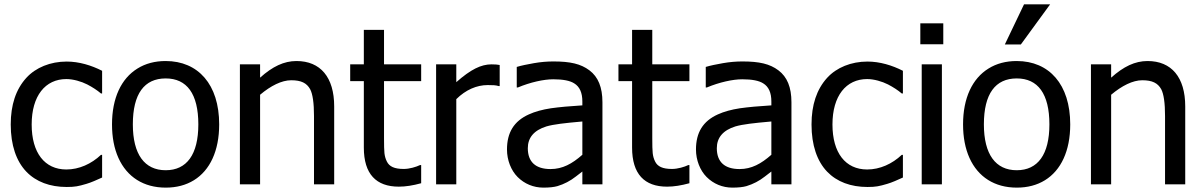

<svg xmlns="http://www.w3.org/2000/svg" viewBox="-20 -838 5472 873"><path d="M283.2 12.2C321.3 12.2 336.4 8.8 373 -2C392.1 -7.3 423.3 -21 444.3 -30.8V-133.8H439C395.5 -92.8 339.8 -67.4 281.7 -67.4C183.1 -67.4 124 -143.1 124 -272C124 -402.3 186 -478.5 281.7 -478.5C312.5 -478.5 349.6 -467.8 376.5 -454.1C400.9 -441.4 421.9 -427.7 439 -413.1H444.3V-516.1C395.5 -541 339.4 -558.1 283.2 -558.1C209.5 -558.1 142.6 -531.2 99.6 -483.9C52.2 -431.6 28.8 -361.3 28.8 -272C28.8 -177.7 54.2 -105 99.6 -57.6C144 -11.2 207.5 12.2 283.2 12.2Z M976.6 -272.5C976.6 -454.1 880.9 -560.5 733.4 -560.5C684.6 -560.5 641.6 -549.3 605 -526.4C531.2 -481 489.3 -392.1 489.3 -272.5C489.3 -213.9 499 -163.1 518.6 -119.6C557.6 -33.2 633.3 15.1 733.4 15.1C782.7 15.1 825.2 3.9 861.8 -18.6C934.6 -63.5 976.6 -151.9 976.6 -272.5ZM881.8 -272.5C881.8 -135.3 829.1 -64 733.4 -64C637.2 -64 584 -136.2 584 -272.5C584 -411.6 636.2 -481.4 733.4 -481.4C829.6 -481.4 881.8 -411.6 881.8 -272.5Z M1499.5 -354C1499.5 -486.8 1437 -560.5 1328.1 -560.5C1271 -560.5 1219.2 -535.6 1162.6 -484.9V-545.4H1070.8V0H1162.6V-407.2C1211.4 -448.2 1260.7 -473.1 1304.2 -473.1C1349.6 -473.1 1374.5 -460.4 1390.1 -432.6C1401.9 -410.6 1407.7 -369.6 1407.7 -310.5V0H1499.5Z M1793.5 10.7C1824.2 10.7 1857.9 5.4 1895 -4.9V-87.4H1889.6C1872.6 -79.1 1841.8 -69.8 1815.9 -69.8C1773.4 -69.8 1750 -80.6 1738.8 -104C1732.9 -115.7 1729.5 -128.4 1728 -141.6C1726.6 -154.8 1726.1 -177.2 1726.1 -210V-469.2H1895V-545.4H1726.1V-702.1H1634.3V-545.4H1572.3V-469.2H1634.3V-167C1634.3 -46.4 1690.4 10.7 1793.5 10.7Z M2252 -542.5C2241.7 -544.4 2232.4 -545.4 2214.8 -545.4C2167.5 -545.4 2120.6 -522.5 2054.7 -464.4V-545.4H1962.9V0H2054.7V-387.2C2097.7 -429.7 2147.5 -451.2 2197.8 -451.2C2221.7 -451.2 2233.9 -450.7 2247.1 -446.8H2252Z M2627.9 0H2719.2V-373C2719.2 -441.4 2699.7 -488.3 2660.2 -518.1C2620.6 -547.9 2572.8 -558.6 2496.1 -558.6C2468.3 -558.6 2438.5 -556.2 2407.7 -550.8C2377 -545.4 2350.6 -540 2329.6 -533.7V-440.4H2335C2391.1 -463.9 2452.1 -477.5 2495.6 -477.5C2540 -477.5 2571.8 -471.2 2590.8 -459C2615.7 -443.8 2627.9 -416.5 2627.9 -376.5V-358.9C2570.8 -355.5 2523.4 -351.1 2484.9 -345.7C2446.3 -339.8 2412.6 -330.6 2384.8 -317.9C2316.4 -287.1 2285.2 -234.9 2285.2 -158.2C2285.2 -109.9 2303.7 -63 2333.5 -33.2C2364.7 -2 2405.8 15.1 2450.7 15.1C2477.5 15.1 2499 12.7 2514.6 8.3C2545.4 -1 2573.2 -15.6 2598.1 -35.2C2609.4 -43.9 2619.1 -51.8 2627.9 -58.1ZM2627.9 -134.3C2581.5 -93.3 2537.6 -69.3 2483.4 -69.3C2415.5 -69.3 2379.9 -101.6 2379.9 -164.1C2379.9 -212.4 2408.2 -245.6 2464.4 -263.2C2497.6 -272.9 2551.3 -278.8 2618.2 -284.7L2627.9 -285.6Z M3013.2 10.7C3043.9 10.7 3077.6 5.4 3114.7 -4.9V-87.4H3109.4C3092.3 -79.1 3061.5 -69.8 3035.6 -69.8C2993.2 -69.8 2969.7 -80.6 2958.5 -104C2952.6 -115.7 2949.2 -128.4 2947.8 -141.6C2946.3 -154.8 2945.8 -177.2 2945.8 -210V-469.2H3114.7V-545.4H2945.8V-702.1H2854V-545.4H2792V-469.2H2854V-167C2854 -46.4 2910.2 10.7 3013.2 10.7Z M3487.3 0H3578.6V-373C3578.6 -441.4 3559.1 -488.3 3519.5 -518.1C3480 -547.9 3432.1 -558.6 3355.5 -558.6C3327.6 -558.6 3297.9 -556.2 3267.1 -550.8C3236.3 -545.4 3210 -540 3189 -533.7V-440.4H3194.3C3250.5 -463.9 3311.5 -477.5 3355 -477.5C3399.4 -477.5 3431.2 -471.2 3450.2 -459C3475.1 -443.8 3487.3 -416.5 3487.3 -376.5V-358.9C3430.2 -355.5 3382.8 -351.1 3344.2 -345.7C3305.7 -339.8 3272 -330.6 3244.1 -317.9C3175.8 -287.1 3144.5 -234.9 3144.5 -158.2C3144.5 -109.9 3163.1 -63 3192.9 -33.2C3224.1 -2 3265.1 15.1 3310.1 15.1C3336.9 15.1 3358.4 12.7 3374 8.3C3404.8 -1 3432.6 -15.6 3457.5 -35.2C3468.8 -43.9 3478.5 -51.8 3487.3 -58.1ZM3487.3 -134.3C3440.9 -93.3 3397 -69.3 3342.8 -69.3C3274.9 -69.3 3239.3 -101.6 3239.3 -164.1C3239.3 -212.4 3267.6 -245.6 3323.7 -263.2C3356.9 -272.9 3410.6 -278.8 3477.5 -284.7L3487.3 -285.6Z M3924.3 12.2C3962.4 12.2 3977.5 8.8 4014.2 -2C4033.2 -7.3 4064.5 -21 4085.4 -30.8V-133.8H4080.1C4036.6 -92.8 3981 -67.4 3922.9 -67.4C3824.2 -67.4 3765.1 -143.1 3765.1 -272C3765.1 -402.3 3827.1 -478.5 3922.9 -478.5C3953.6 -478.5 3990.7 -467.8 4017.6 -454.1C4042 -441.4 4063 -427.7 4080.1 -413.1H4085.4V-516.1C4036.6 -541 3980.5 -558.1 3924.3 -558.1C3850.6 -558.1 3783.7 -531.2 3740.7 -483.9C3693.4 -431.6 3669.9 -361.3 3669.9 -272C3669.9 -177.7 3695.3 -105 3740.7 -57.6C3785.2 -11.2 3848.6 12.2 3924.3 12.2Z M4269 -731.9H4164.6V-636.7H4269ZM4262.7 -545.4H4170.9V0H4262.7Z M4636.2 -818.4 4548.8 -635.7H4621.6L4754.9 -818.4ZM4846.2 -272.5C4846.2 -454.1 4750.5 -560.5 4603 -560.5C4554.2 -560.5 4511.2 -549.3 4474.6 -526.4C4400.9 -481 4358.9 -392.1 4358.9 -272.5C4358.9 -213.9 4368.7 -163.1 4388.2 -119.6C4427.2 -33.2 4502.9 15.1 4603 15.1C4652.3 15.1 4694.8 3.9 4731.4 -18.6C4804.2 -63.5 4846.2 -151.9 4846.2 -272.5ZM4751.5 -272.5C4751.5 -135.3 4698.7 -64 4603 -64C4506.8 -64 4453.6 -136.2 4453.6 -272.5C4453.6 -411.6 4505.9 -481.4 4603 -481.4C4699.2 -481.4 4751.5 -411.6 4751.5 -272.5Z M5369.1 -354C5369.1 -486.8 5306.6 -560.5 5197.8 -560.5C5140.6 -560.5 5088.9 -535.6 5032.2 -484.9V-545.4H4940.4V0H5032.2V-407.2C5081.1 -448.2 5130.4 -473.1 5173.8 -473.1C5219.2 -473.1 5244.1 -460.4 5259.8 -432.6C5271.5 -410.6 5277.3 -369.6 5277.3 -310.5V0H5369.1Z"/></svg>

Font: SG Kara Light
Style: Regular
Weight: 400
Designer: Damoon Khanjanzadeh
Version: Version 1.000